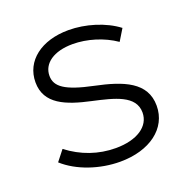

<svg xmlns="http://www.w3.org/2000/svg" viewBox="-102 -623 708 725"><g transform="rotate(-20 252.0 -260.0)"><path d="M262 7C381 7 463 -54 463 -145C463 -240 377 -273 267 -296C157 -319 121 -345 121 -389C121 -438 167 -472 244 -472C301 -472 365 -453 414 -419L442 -465C391 -504 315 -527 247 -527C138 -527 63 -470 63 -384C63 -296 142 -266 239 -245C324 -226 404 -208 404 -139C404 -84 350 -47 264 -47C194 -47 129 -70 73 -113L40 -71C94 -22 180 7 262 7Z"/></g></svg>

Font: Fixel Display Light
Style: Regular
Weight: 300
Designer: AlfaBravo + MacPaw
Foundry: Kyrylo Tkachov, Marchela Mozhyna, Serhii Makarenko, Maria Weinstein, Zakhar Kryvoshyya
Version: Version 1.211